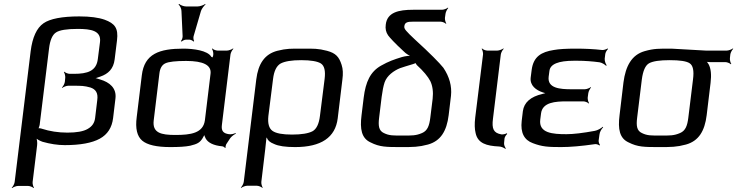

<svg xmlns="http://www.w3.org/2000/svg" viewBox="-20 -743 3774 983"><path d="M494 -351C534 -365 561 -390 567 -439L579 -536C587 -600 567 -623 516 -642C485 -653 442 -659 386 -659C298 -659 236 -647 203 -624C168 -600 146 -552 137 -481L55 189C54 198 46 213 40 218L42 220C48 215 63 209 72 209H124C133 209 148 215 152 220L154 218C150 213 146 198 147 189L170 1C172 -13 169 -34 164 -42L160 -40C166 -31 186 -21 198 -17C237 -6 275 0 312 0C391 0 451 -11 491 -33C531 -55 553 -90 559 -138L571 -238C578 -292 541 -322 493 -336C482 -340 466 -345 456 -344V-340C466 -341 483 -347 494 -351ZM492 -528 481 -442C474 -379 428 -365 358 -365H337C328 -365 314 -371 309 -376L307 -374C311 -369 315 -354 314 -345L312 -324C311 -315 303 -300 297 -295L299 -293C305 -298 320 -304 329 -304H354C397 -304 411 -304 443 -295C470 -286 483 -267 478 -231L467 -139C464 -114 452 -96 429 -83C407 -70 372 -64 325 -64C278 -64 234 -71 194 -84C189 -86 176 -88 172 -85L174 -82C178 -85 182 -97 183 -103L231 -494C236 -537 248 -565 267 -577C285 -589 322 -595 378 -595C446 -595 499 -586 492 -528Z M1116 -103 1160 -464C1161 -473 1169 -488 1175 -493L1173 -495C1167 -490 1151 -484 1142 -484H1094C1085 -484 1071 -490 1067 -495L1065 -493C1069 -488 1073 -473 1072 -464L1071 -457C1071 -454 1066 -448 1067 -446L1070 -447C1070 -449 1064 -450 1062 -452C1043 -485 969 -494 919 -494C796 -494 719 -468 706 -357L680 -144C672 -85 682 -45 708 -23C734 -1 782 10 852 10C896 10 930 8 954 3C991 -6 1003 -13 1017 -35C1022 -43 1028 -54 1028 -61L1024 -60C1024 -54 1029 -41 1033 -34C1045 -12 1074 2 1117 6C1122 6 1131 11 1132 15L1135 13C1134 9 1136 0 1138 -4L1159 -36C1166 -45 1179 -55 1187 -58L1186 -62C1178 -58 1163 -54 1152 -56C1124 -60 1112 -72 1116 -103ZM878 -52C805 -52 759 -62 767 -127L796 -366C799 -393 809 -411 827 -419C844 -427 880 -431 933 -431C1022 -431 1063 -409 1058 -366L1029 -127C1020 -61 956 -52 878 -52ZM971 -557 1009 -687C1013 -699 1025 -714 1032 -720L1031 -723C1023 -717 1004 -710 992 -710H932C920 -710 903 -717 897 -723L894 -720C901 -714 909 -699 909 -687L915 -557C915 -549 911 -537 906 -533L910 -530C914 -535 926 -540 933 -540H949C956 -540 968 -535 970 -530L974 -533C971 -537 969 -549 971 -557Z M1347 -37C1350 -25 1362 -14 1383 -6C1406 5 1442 10 1491 10C1624 10 1697 -39 1709 -137L1733 -336C1737 -365 1736 -390 1729 -411C1716 -452 1699 -471 1654 -483C1608 -495 1587 -494 1528 -494C1469 -494 1448 -495 1400 -483C1335 -466 1302 -417 1292 -336L1228 188C1227 197 1219 212 1213 217L1215 219C1221 214 1236 208 1245 208H1295C1304 208 1319 214 1323 219L1325 217C1321 212 1317 197 1318 188L1332 71C1335 52 1341 -9 1344 -36C1345 -38 1347 -41 1347 -42L1343 -41C1343 -40 1346 -39 1347 -37ZM1618 -149C1613 -108 1600 -82 1580 -71C1559 -60 1524 -54 1475 -54C1427 -54 1393 -60 1375 -73C1357 -86 1350 -111 1354 -149L1378 -339C1383 -380 1396 -406 1417 -418C1438 -429 1473 -435 1522 -435C1571 -435 1606 -429 1623 -418C1641 -406 1647 -380 1642 -339L1618 -149Z M2094 -632H2236C2245 -632 2259 -626 2263 -621L2265 -623C2261 -628 2257 -643 2258 -652L2261 -673C2262 -682 2270 -697 2275 -702L2273 -704C2268 -699 2252 -693 2243 -693H2095C2021 -693 1962 -680 1955 -617C1952 -596 1956 -578 1967 -562C1975 -551 2000 -523 2047 -480C2058 -468 2079 -455 2092 -453L2093 -457C2080 -459 2055 -456 2038 -451C1996 -438 1970 -429 1931 -407C1876 -376 1852 -324 1842 -243L1831 -153C1822 -82 1831 -35 1877 -14C1924 10 1958 10 2034 10C2095 10 2123 10 2171 -3C2236 -21 2267 -72 2277 -153L2289 -253C2294 -302 2281 -350 2250 -396C2230 -421 2182 -470 2104 -541C2082 -561 2068 -576 2060 -585C2052 -594 2049 -601 2050 -608C2052 -630 2069 -632 2094 -632ZM2183 -140C2178 -100 2169 -74 2141 -62C2109 -48 2088 -49 2041 -49C1994 -49 1973 -48 1945 -62C1919 -74 1916 -100 1921 -140L1934 -247C1938 -278 1943 -303 1949 -321C1961 -356 1996 -381 2028 -394C2042 -399 2065 -406 2095 -415C2099 -416 2110 -420 2110 -423L2106 -424C2106 -421 2112 -413 2114 -410C2148 -379 2171 -351 2183 -328C2195 -303 2199 -272 2195 -237L2183 -140Z M2504 -136 2544 -464C2545 -473 2553 -488 2559 -493L2557 -495C2551 -490 2535 -484 2526 -484H2475C2466 -484 2452 -490 2448 -495L2446 -493C2450 -488 2454 -473 2453 -464L2413 -141C2409 -108 2410 -82 2415 -62C2426 -9 2471 4 2535 7C2546 7 2561 14 2567 19L2570 17C2565 11 2559 -3 2561 -13L2563 -34C2564 -42 2572 -54 2577 -57L2574 -61C2570 -57 2555 -54 2547 -55C2507 -62 2497 -83 2504 -136Z M2746 -131 2750 -162C2757 -220 2824 -224 2882 -224H2967C2976 -224 2990 -218 2994 -213L2996 -215C2992 -220 2988 -235 2989 -244L2992 -266C2993 -275 3001 -290 3006 -295L3004 -297C2999 -292 2983 -286 2974 -286H2906C2847 -286 2782 -291 2789 -350L2793 -380C2797 -415 2839 -432 2919 -432H2935C2974 -432 3013 -429 3050 -424C3062 -422 3078 -412 3083 -406L3086 -409C3081 -415 3075 -431 3076 -443L3079 -467C3080 -475 3088 -488 3093 -492L3091 -495C3085 -491 3071 -486 3063 -487C3019 -492 2975 -494 2928 -494C2880 -494 2842 -492 2815 -487C2752 -477 2711 -454 2702 -385L2697 -346C2692 -305 2725 -281 2759 -270C2767 -268 2776 -264 2782 -264L2783 -268C2777 -268 2765 -264 2757 -262C2696 -248 2663 -218 2657 -174L2651 -124C2644 -63 2664 -26 2708 -10C2755 8 2786 10 2852 10C2899 10 2957 5 3026 -5C3034 -6 3045 -2 3049 2L3052 -1C3048 -5 3044 -17 3045 -24L3049 -53C3050 -67 3060 -84 3068 -91L3066 -94C3058 -86 3038 -75 3025 -73C2965 -62 2916 -56 2880 -56C2810 -56 2737 -61 2746 -131Z M3417 -494C3354 -494 3329 -495 3280 -481C3214 -462 3183 -405 3172 -321L3152 -153C3143 -82 3152 -35 3198 -14C3245 10 3279 10 3355 10C3416 10 3444 10 3492 -3C3557 -21 3588 -72 3598 -153L3618 -319C3623 -360 3620 -392 3608 -414C3604 -421 3598 -429 3593 -432L3591 -429C3595 -426 3607 -425 3615 -425H3694C3703 -425 3717 -419 3722 -414L3724 -416C3720 -421 3716 -436 3717 -445L3719 -464C3720 -473 3728 -488 3734 -493L3732 -495C3726 -490 3710 -484 3701 -484H3594C3577 -484 3435 -494 3417 -494ZM3504 -140C3499 -100 3490 -74 3462 -62C3430 -48 3409 -49 3362 -49C3315 -49 3294 -48 3266 -62C3240 -74 3237 -100 3242 -140L3266 -336C3272 -381 3284 -408 3303 -419C3323 -430 3358 -435 3409 -435C3460 -435 3495 -430 3511 -419C3528 -408 3534 -381 3528 -336L3504 -140Z"/></svg>

Font: Gamestation Storm Oblique 
Style: Italic
Weight: 400
Designer: Jonas Hecksher
Foundry: Jonas Hecksher, Playtypeª, e-types AS
Version: Version 1.003